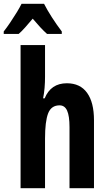

<svg xmlns="http://www.w3.org/2000/svg" viewBox="-53 -999 574 1019"><path d="M186 -759.8V-590.8Q186 -561.5 183.6 -533Q181.2 -504.4 175.8 -477.1H184.1Q216.8 -557.1 301.8 -557.1Q372.6 -557.1 409.2 -506.3Q445.8 -455.6 445.8 -360.8V0H315.9V-324.2Q315.9 -383.8 303.2 -411.9Q290.5 -439.9 263.2 -439.9Q218.8 -439.9 202.4 -397.2Q186 -354.5 186 -263.2V0H56.2V-759.8ZM180.7 -979Q197.3 -946.3 222.2 -907.5Q247.1 -868.7 274.9 -832V-818.8H196.8Q179.7 -834 160.9 -854.2Q142.1 -874.5 120.6 -899.9Q99.1 -874.5 80.1 -853Q61 -831.5 45.9 -818.8H-33.2V-832Q-17.6 -851.6 0.7 -878.7Q19 -905.8 35.6 -932.9Q52.2 -960 61.5 -979Z"/></svg>

Font: Open Sans Condensed
Style: Bold
Weight: 700
Width: 3
Designer: Monotype Design Team
Foundry: Monotype Imaging Inc.
Version: Version 3.003; ttfautohint (v1.8.4)